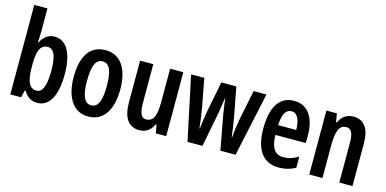

<svg xmlns="http://www.w3.org/2000/svg" viewBox="-73 -1163 3168 1575"><g transform="rotate(15 1511.5 -375.0)"><path d="M171 -560V-760H59V0H150L166 -62H172C205 -10 240 10 290 10C391 10 448 -94 448 -273C448 -452 390 -552 290 -552C241 -552 201 -527 172 -472H167C170 -510 171 -539 171 -560ZM256 -456C310 -456 334 -395 334 -274C334 -145 308 -85 257 -85C198 -85 171 -140 171 -260V-284C171 -388 189 -456 256 -456Z M920 -273C920 -455 844 -553 723 -553C584 -553 524 -442 524 -273C524 -113 587 10 721 10C863 10 920 -115 920 -273ZM638 -271C638 -397 663 -458 722 -458C781 -458 806 -396 806 -273C806 -147 781 -85 722 -85C663 -85 638 -149 638 -271Z M1383 -543H1271V-262C1271 -149 1253 -90 1185 -90C1145 -90 1128 -132 1128 -219V-543H1016V-189C1016 -66 1059 10 1156 10C1210 10 1251 -18 1275 -71H1282L1295 0H1383Z M1789 -294 1843 0H1972L2089 -543H1980L1926 -276C1917 -223 1911 -172 1908 -132H1904C1897 -192 1888 -253 1879 -303L1833 -543H1706L1659 -305C1646 -238 1639 -182 1633 -132H1630C1624 -192 1615 -256 1605 -311L1561 -543H1449L1564 0H1691L1748 -294C1755 -332 1761 -383 1768 -427H1770C1775 -387 1782 -336 1789 -294Z M2324 -552C2200 -552 2136 -451 2136 -268C2136 -102 2195 10 2341 10C2393 10 2439 -2 2481 -26V-121C2437 -93 2399 -82 2355 -82C2282 -82 2247 -134 2246 -242H2504V-309C2504 -453 2442 -552 2324 -552ZM2326 -464C2375 -464 2400 -406 2400 -325H2247C2250 -422 2278 -464 2326 -464Z M2826 -553C2772 -553 2730 -524 2706 -472H2699L2687 -543H2598V0H2710V-269C2710 -402 2732 -454 2793 -454C2838 -454 2853 -413 2853 -333V0H2965V-363C2965 -489 2916 -553 2826 -553Z"/></g></svg>

Font: Noto Sans Armenian ExtraCondensed SemiBold
Style: Regular
Weight: 600
Width: 2
Designer: Monotype Design Team
Foundry: Monotype Imaging Inc.
Version: Version 2.008